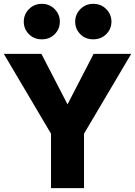

<svg xmlns="http://www.w3.org/2000/svg" viewBox="-22 -981 704 1001"><path d="M466 -700H662L416 -284V0H244V-284L-2 -700H194L330 -437ZM464 -961Q505 -961 532 -933.5Q559 -906 559 -868Q559 -830 532 -803Q505 -776 464 -776Q423 -776 396.5 -803Q370 -830 370 -868Q370 -906 397 -933.5Q424 -961 464 -961ZM128.5 -803Q102 -830 102 -868Q102 -906 129 -933.5Q156 -961 196 -961Q236 -961 263 -933.5Q290 -906 290 -868Q290 -830 263.5 -803Q237 -776 196 -776Q155 -776 128.5 -803Z"/></svg>

Font: renner_700bold
Style: Bold
Weight: 700
Version: Version 003.000 ; ttfautohint (v0.97) -l 8 -r 50 -G 200 -x 1